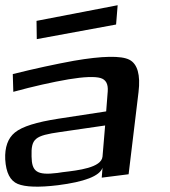

<svg xmlns="http://www.w3.org/2000/svg" viewBox="-92 -688 650 736"><path d="M401 -20 439 -335C447 -401 435 -443 404 -459C373 -475 301 -474 191 -455C120 -442 41 -425 -43 -404L-41 -336C36 -357 107 -373 171 -384C231 -394 272 -395 293 -389C314 -383 323 -366 321 -338L315 -261L132 -233C48 -220 -7 -203 -35 -180C-62 -158 -74 -123 -72 -77C-69 -26 -53 5 -24 17C5 29 56 31 130 22C232 9 290 -13 301 -45L298 -7ZM29 -88C27 -157 41 -168 139 -182L311 -207L301 -88C297 -45 208 -35 148 -28L128 -25C48 -15 30 -31 29 -88ZM353 -594 359 -668 48 -608 49 -538Z"/></svg>

Font: Gamestation Warped
Style: Regular
Weight: 400
Designer: Jonas Hecksher
Foundry: Jonas Hecksher, Playtypeª, e-types AS
Version: Version 1.003